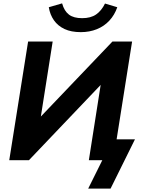

<svg xmlns="http://www.w3.org/2000/svg" viewBox="-20 -952 837 1141"><path d="M504 169 588 0H508L587 -503L616 -487L152 0H35L147 -705H293L214 -204L185 -220L648 -705H765L673 -124H782L637 169ZM460 -761Q403 -761 363.5 -779.5Q324 -798 300.5 -831.5Q277 -865 270 -909L349 -932Q362 -886 390 -865Q418 -844 468 -844Q519 -844 551 -866Q583 -888 604 -931L677 -909Q661 -863 630 -829.5Q599 -796 555.5 -778.5Q512 -761 460 -761Z"/></svg>

Font: Nunito Sans 11pt ExtraBold
Style: Italic
Weight: 800
Italic angle: -9°
Version: Version 3.101;gftools[0.9.27]